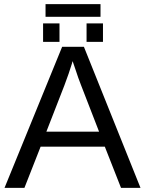

<svg xmlns="http://www.w3.org/2000/svg" viewBox="-20 -916 707 936"><path d="M570 0 491 -201H178L99 0H2L283 -688H389L665 0ZM334 -618 330 -604Q317 -561 294 -500L206 -274H463L375 -501Q368 -518 361.5 -537Q355 -556 348 -577ZM402 -712V-802H482V-712ZM190 -712V-802H270V-712ZM470 -834H202V-896H470Z"/></svg>

Font: Libra Sans
Style: Regular
Weight: 400
Foundry: Context Ltd
Version: Version 1.000; ttfautohint (v1.3)